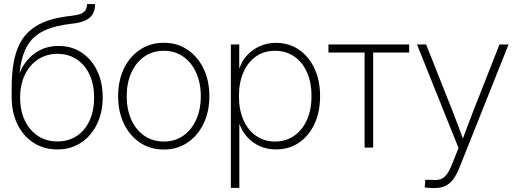

<svg xmlns="http://www.w3.org/2000/svg" viewBox="-20 -748 2619 973"><path d="M271 9.3Q203.1 9.3 150.6 -24.2Q98.1 -57.6 68.6 -117.7Q39.1 -177.7 39.1 -257.3V-302.7Q39.1 -377 49.6 -433.3Q60.1 -489.7 82.3 -531Q104.5 -572.3 140.4 -600.3Q176.3 -628.4 226.3 -644.8Q276.4 -661.1 343.3 -668Q371.6 -670.9 388.7 -677.7Q405.8 -684.6 413.3 -696.8Q420.9 -709 420.9 -727.5H461.9Q461.9 -697.3 450 -676.8Q438 -656.2 412.1 -644.3Q386.2 -632.3 344.2 -627.9Q255.4 -618.2 200 -590.8Q144.5 -563.5 116 -512Q87.4 -460.4 79.1 -377.4H79.6Q91.8 -410.6 117.7 -442.1Q143.6 -473.6 183.6 -494.4Q223.6 -515.1 276.9 -515.1Q343.3 -515.1 393.6 -481.7Q443.8 -448.2 472.2 -389.6Q500.5 -331.1 500.5 -254.9Q500.5 -178.2 471.2 -118.4Q441.9 -58.6 390.1 -24.7Q338.4 9.3 271 9.3ZM271 -31.2Q326.7 -31.2 368.7 -58.8Q410.6 -86.4 433.8 -136.7Q457 -187 457 -253.4Q457 -319.8 433.8 -369.9Q410.6 -419.9 368.9 -447.5Q327.1 -475.1 271.5 -475.1Q215.8 -475.1 173.1 -447.3Q130.4 -419.4 106.2 -369.4Q82 -319.3 82 -252.9Q82 -187 106 -137Q129.9 -86.9 172.6 -59.1Q215.3 -31.2 271 -31.2Z M810.1 9.8Q742.2 9.8 689.7 -25.1Q637.2 -60.1 607.9 -121.1Q578.6 -182.1 578.6 -260.3Q578.6 -339.4 607.9 -400.4Q637.2 -461.4 689.7 -496.3Q742.2 -531.2 810.1 -531.2Q877.9 -531.2 929.9 -496.3Q981.9 -461.4 1011.5 -400.4Q1041 -339.4 1041 -260.3Q1041 -182.1 1011.5 -121.1Q981.9 -60.1 929.9 -25.1Q877.9 9.8 810.1 9.8ZM810.1 -30.8Q866.2 -30.8 908.4 -60.1Q950.7 -89.4 974.1 -141.4Q997.6 -193.4 997.6 -260.3Q997.6 -327.6 974.1 -379.6Q950.7 -431.6 908.4 -461.2Q866.2 -490.7 810.1 -490.7Q753.9 -490.7 711.4 -461.2Q668.9 -431.6 645.5 -379.6Q622.1 -327.6 622.1 -260.3Q622.1 -193.4 645.5 -141.4Q668.9 -89.4 711.4 -60.1Q753.9 -30.8 810.1 -30.8Z M1149.9 204.1V-522.5H1192.4V-402.8H1193.8Q1206.1 -439.9 1232.7 -468.5Q1259.3 -497.1 1296.6 -513.9Q1334 -530.8 1378.4 -530.8Q1443.8 -530.8 1494.1 -496.8Q1544.4 -462.9 1573.2 -402.1Q1602.1 -341.3 1602.1 -260.7Q1602.1 -180.2 1573.5 -119.4Q1544.9 -58.6 1494.6 -24.7Q1444.3 9.3 1378.4 9.3Q1334.5 9.3 1297.4 -7.1Q1260.3 -23.4 1233.9 -52.2Q1207.5 -81.1 1194.3 -117.7H1192.9V204.1ZM1374 -30.8Q1428.2 -30.8 1469.7 -59.1Q1511.2 -87.4 1534.9 -139.2Q1558.6 -190.9 1558.6 -260.7Q1558.6 -331.1 1535.2 -382.8Q1511.7 -434.6 1470 -462.6Q1428.2 -490.7 1374 -490.7Q1318.8 -490.7 1277.6 -462.2Q1236.3 -433.6 1213.6 -381.8Q1190.9 -330.1 1190.9 -260.7Q1190.9 -191.9 1213.6 -140.1Q1236.3 -88.4 1277.6 -59.6Q1318.8 -30.8 1374 -30.8Z M1827.6 0V-481.9H1644.5V-522.5H2053.7V-481.9H1871.1V0Z M2132.3 202.1 2135.3 163.1 2171.9 163.6Q2196.3 166 2213.4 159.9Q2230.5 153.8 2244.1 135.7Q2257.8 117.7 2270.5 85L2303.7 2L2093.3 -522.5H2139.6L2274.4 -182.6Q2289.6 -144 2303.7 -105.7Q2317.9 -67.4 2332 -28.8H2319.3Q2334 -67.4 2348.1 -105.7Q2362.3 -144 2377.4 -182.6L2511.2 -522.5H2557.1L2309.1 99.6Q2293.9 137.7 2276.4 160.9Q2258.8 184.1 2235.8 194.6Q2212.9 205.1 2181.2 205.1Q2167 205.1 2156.2 204.3Q2145.5 203.6 2132.3 202.1Z"/></svg>

Font: Inter 28pt ExtraLight
Style: Regular
Weight: 250
Designer: Rasmus Andersson
Foundry: rsms
Version: Version 4.001;git-66647c0bb